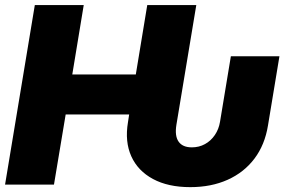

<svg xmlns="http://www.w3.org/2000/svg" viewBox="-20 -748 1159 778"><path d="M751 10.3Q661.1 10.3 599.9 -22.7Q538.6 -55.7 512 -114.7Q485.4 -173.8 498.5 -252.4L503.4 -284.2H246.1L198.7 0H0.5L121.1 -727.5H319.3L272.9 -446.3H530.3L576.7 -727.5H775.4L694.8 -242.2Q687.5 -196.8 703.9 -173.8Q720.2 -150.9 757.3 -150.9Q786.6 -150.9 810.5 -164.1Q834.5 -177.2 850.6 -200.9Q866.7 -224.6 871.6 -254.9L915.5 -520H1112.3L1065.9 -239.7Q1053.2 -161.1 1011 -105.2Q968.8 -49.3 902.3 -19.5Q835.9 10.3 751 10.3Z"/></svg>

Font: Inter 18pt Black
Style: Italic
Weight: 900
Italic angle: -9.3988°
Designer: Rasmus Andersson
Foundry: rsms
Version: Version 4.001;git-66647c0bb